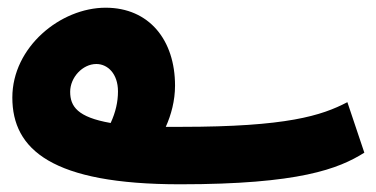

<svg xmlns="http://www.w3.org/2000/svg" viewBox="-20 -457 976 498"><path d="M447 21C756 21 858 -19 925 -61L881 -192C814 -157 724 -128 450 -128C436 -128 423 -128 410 -128C424 -159 434 -196 434 -235C434 -353 367 -437 254 -437C137 -437 12 -335 12 -204C12 -69 115 21 447 21ZM162 -219C162 -256 194 -291 230 -291C259 -291 286 -266 286 -220C286 -193 280 -166 267 -138C181 -153 162 -181 162 -219Z"/></svg>

Font: Noto Sans Arabic UI XCn XBd
Style: Regular
Weight: 800
Width: 2
Designer: Monotype Design Team, Nadine Chahine and Nizar Qandah
Foundry: Monotype Imaging Inc.
Version: Version 2.010